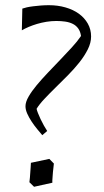

<svg xmlns="http://www.w3.org/2000/svg" viewBox="-20 -713 401 743"><path d="M143.6 -189.9Q134.8 -200.2 123.5 -213.9Q112.3 -227.5 102.3 -242.7Q92.3 -257.8 85.4 -273.2Q78.6 -288.6 78.6 -301.8Q78.6 -318.4 90.6 -339.1Q102.5 -359.9 121.8 -383.1Q141.1 -406.2 164.8 -431.2Q188.5 -456.1 212.4 -481Q236.3 -505.9 257.8 -529.3Q279.3 -552.7 293.5 -573.7Q291 -591.3 282.7 -602.8Q274.4 -614.3 261.7 -620.6Q249 -627 232.7 -629.4Q216.3 -631.8 198.2 -631.8Q178.7 -631.8 159.7 -628.7Q140.6 -625.5 123.3 -620.4Q106 -615.2 91.1 -608.9Q76.2 -602.5 64.5 -595.7L66.4 -679.7Q72.8 -682.1 83.7 -684.6Q94.7 -687 108.6 -688.7Q122.6 -690.4 138.2 -691.7Q153.8 -692.9 169.4 -692.9Q203.6 -692.9 233.4 -684.3Q263.2 -675.8 285.2 -659.9Q307.1 -644 319.8 -621.6Q332.5 -599.1 332.5 -571.8Q332.5 -547.4 319.8 -522Q307.1 -496.6 287.1 -471.4Q267.1 -446.3 242.7 -421.6Q218.3 -397 194.8 -374Q171.4 -351.1 151.9 -330.3Q132.3 -309.6 121.6 -292Q122.6 -286.1 127 -275.1Q131.3 -264.2 137.2 -251.7Q143.1 -239.3 149.9 -227.1Q156.7 -214.8 162.6 -206.1ZM111.8 9.8 93.8 -7.8Q96.2 -27.3 96.9 -41.5Q97.7 -55.7 98.6 -64.9Q99.1 -75.7 99.6 -83L170.9 -98.1L188.5 -80.1Q186 -60.1 184.8 -46.4Q183.6 -32.7 183.1 -23.4Q182.1 -12.7 182.6 -5.9Z"/></svg>

Font: Simonetta
Style: Italic
Weight: 400
Italic angle: -2°
Designer: Gayaneh Bagdasaryan
Foundry: BrownFox
Version: Version 1.001